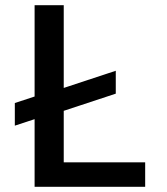

<svg xmlns="http://www.w3.org/2000/svg" viewBox="-20 -718 640 738"><path d="M538 0H113V-260L37 -235V-322L113 -347V-698H225V-380L425 -446V-358L225 -292V-94H538Z"/></svg>

Font: IBM Plex Mono Medium
Style: Regular
Weight: 500
Monospace: yes
Designer: Mike Abbink, Paul van der Laan, Pieter van Rosmalen
Foundry: Bold Monday
Version: Version 2.3